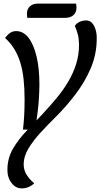

<svg xmlns="http://www.w3.org/2000/svg" viewBox="-20 -852 555 1062"><path d="M100 190Q66 190 43 159Q20 128 21 84Q22 22 51.5 -29Q81 -80 125.5 -126.5Q170 -173 216 -222Q257 -266 293.5 -310Q330 -354 357.5 -400.5Q385 -447 401 -497.5Q417 -548 417 -604Q417 -636 411 -659.5Q405 -683 394 -709Q404 -724 421 -731.5Q438 -739 457 -739Q475 -739 488 -726Q501 -713 508.5 -689Q516 -665 515 -633Q514 -549 481.5 -473.5Q449 -398 398 -331Q347 -264 289 -206Q242 -160 202 -116Q162 -72 137 -30Q112 12 111 53Q110 83 124 109Q138 135 169 162Q154 176 137 183Q120 190 100 190ZM107 -135Q111 -167 113.5 -208.5Q116 -250 116 -301Q116 -363 110.5 -413.5Q105 -464 92.5 -505Q80 -546 59.5 -580Q39 -614 8 -642Q22 -661 36.5 -670.5Q51 -680 69 -680Q109 -680 137.5 -643.5Q166 -607 182 -540.5Q198 -474 198 -384Q197 -302 188.5 -234.5Q180 -167 175 -135ZM131 -753Q130 -758 129.5 -765Q129 -772 129 -776Q129 -802 145.5 -817Q162 -832 189 -832H400Q402 -827 402.5 -820.5Q403 -814 403 -809Q403 -784 386.5 -768.5Q370 -753 337 -753Z"/></svg>

Font: Sansita Swashed Light
Style: Regular
Weight: 300
Designer: Pablo Cosgaya
Foundry: Omnibus-Type
Version: Version 1.003